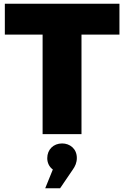

<svg xmlns="http://www.w3.org/2000/svg" viewBox="-20 -721 668 1032"><path d="M6 -701V-535H209V0H418V-535H622V-701ZM314 50C267 50 234 83 234 129C234 153 244 176 264 190L223 291H303L371 191C384 173 393 153 393 128C393 78 355 50 314 50Z"/></svg>

Font: Montserrat ExtraBold
Style: Regular
Weight: 800
Designer: Julieta Ulanovsky
Foundry: Julieta Ulanovsky
Version: Version 4.000